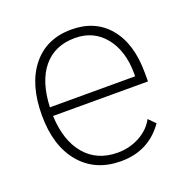

<svg xmlns="http://www.w3.org/2000/svg" viewBox="-100 -605 694 709"><g transform="rotate(-20 247.5 -250.0)"><path d="M453 -233H80Q84 -135 131 -79.5Q178 -24 259 -24Q306 -24 345.5 -45.5Q385 -67 404 -103L430 -77Q369 10 260 10Q159 10 100.5 -59.5Q42 -129 42 -249Q42 -371 98 -440.5Q154 -510 252 -510Q346 -510 399.5 -445.5Q453 -381 453 -267ZM415 -277Q415 -367 371 -421.5Q327 -476 254 -476Q174 -476 129 -421.5Q84 -367 80 -267H415Z"/></g></svg>

Font: Sarabun Thin
Style: Regular
Weight: 250
Designer: Suppakit Chalermlarp | Katatrad Co.,Ltd.
Foundry: Cadson Demak Co.,Ltd.
Version: Version 1.000; ttfautohint (v1.6)